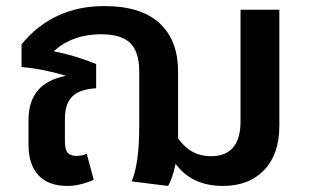

<svg xmlns="http://www.w3.org/2000/svg" viewBox="-20 -598 1021 633"><path d="M773 -566H901V-183Q901 -90 851 -37.5Q801 15 715 15Q612 15 559 -58Q548 -7 534 15L414 0Q439 -58 439 -180V-363Q439 -427 409.5 -456Q380 -485 313 -485Q219 -485 157 -429Q228 -415 297 -387V-307Q243 -304 218.5 -280Q194 -256 194 -206V-131Q194 -105 203 -94.5Q212 -84 231 -84Q251 -84 266 -91L289 -5Q242 15 202 15Q139 15 106.5 -20.5Q74 -56 74 -121V-203Q74 -325 198 -348Q122 -371 51 -377V-452Q155 -578 324 -578Q444 -578 505.5 -522Q567 -466 567 -362V-142Q608 -83 675 -83Q773 -83 773 -198Z"/></svg>

Font: FiraGO Medium
Style: Regular
Weight: 500
Designer: bBox Type
Foundry: bBox Type GmbH
Version: Version 1.001;PS 001.001;hotconv 1.0.88;makeotf.lib2.5.64775